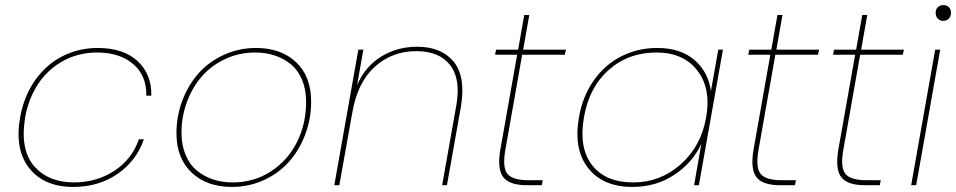

<svg xmlns="http://www.w3.org/2000/svg" viewBox="-20 -738 3809 765"><path d="M60.1 -270Q75.2 -355 120.1 -418.5Q165 -481.9 229.5 -514.4Q293.9 -546.9 369.1 -546.9Q471.7 -546.9 528.1 -494.6Q584.5 -442.4 583 -356.9H563Q564.5 -436.5 510.7 -482.7Q457 -528.8 366.2 -528.8Q328.1 -528.8 291.7 -519.3Q255.4 -509.8 221.2 -489.3Q187 -468.8 159.2 -438.7Q131.3 -408.7 110.4 -365.5Q89.4 -322.3 80.1 -270Q69.3 -202.6 79.3 -153.8Q89.4 -105 118.4 -73.2Q147.5 -41.5 186.8 -26.4Q226.1 -11.2 273.9 -11.2Q364.7 -11.2 435.5 -57.4Q506.3 -103.5 533.2 -183.1H553.2Q523.9 -97.7 448.7 -45.4Q373.5 6.8 271 6.8Q156.2 6.8 96.9 -67.6Q37.6 -142.1 60.1 -270Z M1219.7 -333Q1219.7 -264.2 1196 -201.9Q1172.4 -139.6 1131.3 -93.5Q1090.3 -47.4 1031 -20.3Q971.7 6.8 903.8 6.8Q804.2 6.8 743.7 -50.3Q683.1 -107.4 683.1 -207Q683.1 -275.9 706.8 -338.1Q730.5 -400.4 771.7 -446.5Q813 -492.7 872.6 -519.8Q932.1 -546.9 1000 -546.9Q1099.6 -546.9 1159.7 -490.2Q1219.7 -433.6 1219.7 -333ZM703.1 -209Q703.1 -159.7 719.5 -120.8Q735.8 -82 764.2 -58.6Q792.5 -35.2 828.6 -23.2Q864.7 -11.2 906.7 -11.2Q992.7 -11.2 1060.3 -55.7Q1127.9 -100.1 1163.8 -172.9Q1199.7 -245.6 1199.7 -332Q1199.7 -381.3 1183.6 -419.9Q1167.5 -458.5 1139.2 -481.7Q1110.8 -504.9 1075 -516.8Q1039.1 -528.8 997.1 -528.8Q932.6 -528.8 877 -502.7Q821.3 -476.6 783.4 -432.6Q745.6 -388.7 724.4 -330.6Q703.1 -272.5 703.1 -209Z M1741.7 0 1797.9 -316.9Q1816.9 -422.4 1773.7 -478.3Q1730.5 -534.2 1638.7 -534.2Q1542.5 -534.2 1473.6 -472.2Q1404.8 -410.2 1383.8 -290L1332 0H1312L1407.7 -540H1427.7L1402.8 -398.9Q1435.5 -474.1 1499.3 -512.9Q1563 -551.8 1642.1 -551.8Q1687.5 -551.8 1723.1 -538.3Q1758.8 -524.9 1784.4 -496.1Q1810.1 -467.3 1818.4 -422.4Q1826.7 -377.4 1816.9 -314.9L1760.7 0Z M1973.6 -142.1 2040.5 -520H1952.6L1956.5 -540H2044.4L2068.8 -678.2H2088.9L2064.5 -540H2234.9L2230.5 -520H2060.5L1993.7 -142.1Q1981 -70.8 2001.7 -45.4Q2022.5 -20 2085.4 -20H2142.6L2138.7 0H2079.6Q2009.8 0 1985.1 -32.2Q1960.4 -64.5 1973.6 -142.1Z M2286.6 -270Q2301.3 -354.5 2345.9 -417.7Q2390.6 -481 2456.1 -513.9Q2521.5 -546.9 2598.6 -546.9Q2691.4 -546.9 2747.1 -498.8Q2802.7 -450.7 2812.5 -375L2841.8 -540H2860.4L2764.6 0H2745.6L2774.4 -165Q2739.7 -89.8 2666.7 -41.5Q2593.8 6.8 2500.5 6.8Q2382.8 6.8 2323.7 -67.9Q2264.6 -142.6 2286.6 -270ZM2595.7 -528.8Q2483.9 -528.8 2405.5 -459.5Q2327.1 -390.1 2306.6 -270Q2285.6 -149.4 2338.9 -80.3Q2392.1 -11.2 2503.4 -11.2Q2610.4 -11.2 2691.7 -82.8Q2772.9 -154.3 2793.5 -270Q2814 -385.7 2758.3 -457.3Q2702.6 -528.8 2595.7 -528.8Z M2982.4 -142.1 3049.3 -520H2961.4L2965.3 -540H3053.2L3077.6 -678.2H3097.7L3073.2 -540H3243.7L3239.3 -520H3069.3L3002.4 -142.1Q2989.7 -70.8 3010.5 -45.4Q3031.2 -20 3094.2 -20H3151.4L3147.5 0H3088.4Q3018.6 0 2993.9 -32.2Q2969.2 -64.5 2982.4 -142.1Z M3320.3 -142.1 3387.2 -520H3299.3L3303.2 -540H3391.1L3415.5 -678.2H3435.5L3411.1 -540H3581.5L3577.1 -520H3407.2L3340.3 -142.1Q3327.6 -70.8 3348.4 -45.4Q3369.1 -20 3432.1 -20H3489.3L3485.4 0H3426.3Q3356.4 0 3331.8 -32.2Q3307.1 -64.5 3320.3 -142.1Z M3610.4 0 3706.1 -540H3726.1L3630.4 0ZM3738.3 -654.8Q3725.6 -654.8 3716.8 -663.6Q3708 -672.4 3708 -687Q3708 -701.2 3716.8 -709.5Q3725.6 -717.8 3738.3 -717.8Q3751.5 -717.8 3760.3 -709.7Q3769 -701.7 3769 -687Q3769 -672.4 3760.3 -663.6Q3751.5 -654.8 3738.3 -654.8Z"/></svg>

Font: SVN-Poppins Thin
Style: Italic
Weight: 100
Italic angle: -10°
Designer: Ninad Kale (Devanagari), Jonny Pinhorn (Latin)
Foundry: Indian Type Foundry
Version: Version 3.002 2017